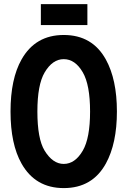

<svg xmlns="http://www.w3.org/2000/svg" viewBox="-20 -914 626 943"><path d="M180.7 -893.6H409.2V-791H180.7ZM293 9.8Q153.8 9.8 85.9 -110.4Q31.7 -206.1 31.7 -366.2Q31.7 -526.4 85.9 -622.1Q153.8 -742.2 293 -742.2Q433.6 -742.2 500 -621.6Q554.2 -523.4 554.2 -366.2Q554.2 -209.5 500 -110.8Q433.6 9.8 293 9.8ZM293 -623.5Q237.8 -623.5 199.2 -558.1Q163.6 -497.6 163.6 -366.2Q163.6 -232.9 198.7 -174.8Q238.8 -108.9 293 -108.9Q348.6 -108.9 386.7 -174.3Q422.4 -235.8 422.4 -366.2Q422.4 -497.1 386.7 -558.6Q349.1 -623.5 293 -623.5Z"/></svg>

Font: Consola Mono
Style: Bold
Weight: 700
Monospace: yes
Designer: Wojciech Kalinowski "wmk69" (wmk69@o2.pl)
Foundry: Wojciech Kalinowski "wmk69" (wmk69@o2.pl)
Version: Version 2.1.0